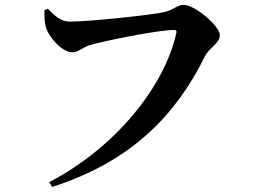

<svg xmlns="http://www.w3.org/2000/svg" viewBox="-20 -734 1040 787"><path d="M182 12.5 193.6 32.4C517.8 -71.9 700.6 -260.8 820.8 -504.8C836.7 -537 881.2 -556.7 881.2 -590.5C881.2 -626.4 779.2 -714.1 732.9 -714.1C705.3 -714.1 693 -693.2 651.8 -684.1C598.1 -672.2 345.8 -645.4 265.9 -645.4C228.8 -645.4 203.6 -669.9 176.3 -698L161.9 -692.2C162 -665.7 161.6 -647.3 168 -622.7C178 -585.2 232.3 -519.6 276.7 -519.6C299.8 -519.6 325.6 -542.8 348.8 -549.5C405.8 -565.9 626.5 -611.2 694.1 -611.2C701 -611.2 705 -607.7 703 -599.2C654.2 -379.6 455 -130.3 182 12.5Z"/></svg>

Font: Source Han Serif TW VF
Style: Regular
Weight: 250
Designer: Ryoko NISHIZUKA 西塚涼子 (kana & ideographs); Frank Grießhammer (Latin, Greek & Cyrillic); Wenlong ZHANG 张文龙 (bopomofo); San
Foundry: Adobe
Version: Version 2.002;hotconv 1.1.0;makeotfexe 2.6.0